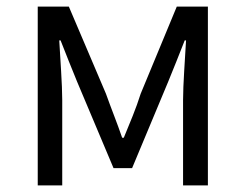

<svg xmlns="http://www.w3.org/2000/svg" viewBox="-20 -560 741 580"><path d="M94 0H168V-258C168 -305 162 -382 159 -438H163C179 -396 197 -353 213 -313L323 -52H379L488 -313C504 -353 522 -396 538 -438H542C539 -382 533 -305 533 -258V0H608V-540H514L405 -277C391 -232 372 -188 354 -144H349C334 -188 316 -232 300 -277L188 -540H94Z"/></svg>

Font: ChiuKong Gothic CL Normal
Style: Regular
Weight: 350
Designer: Ryoko NISHIZUKA 西塚涼子 (kana, bopomofo & ideographs); Paul D. Hunt (Latin, Greek & Cyrillic); Sandoll Communications 산돌커뮤니
Foundry: Adobe
Version: Version 1.300